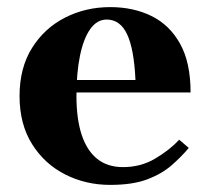

<svg xmlns="http://www.w3.org/2000/svg" viewBox="-20 -510 584 540"><path d="M290 10Q221 10 163 -19.5Q105 -49 70 -105Q35 -161 35 -240Q35 -319 70 -375Q105 -431 163 -460.5Q221 -490 290 -490Q355 -490 406 -465Q457 -440 486.5 -387Q516 -334 516 -250H160V-285H361Q357 -372 337.5 -413.5Q318 -455 280 -455Q253 -455 234 -428.5Q215 -402 205 -353.5Q195 -305 195 -240Q195 -176 209.5 -131.5Q224 -87 253 -63.5Q282 -40 326 -40Q376 -40 416.5 -64Q457 -88 484 -117L511 -94Q490 -69 462.5 -45Q435 -21 394 -5.5Q353 10 290 10Z"/></svg>

Font: Brygada 1918
Style: Bold
Weight: 700
Designer: Mateusz Machalski | Borys Kosmynka | Przemek Hoffer
Foundry: NIEPODLEGLA 2018
Version: Version 3.006